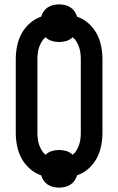

<svg xmlns="http://www.w3.org/2000/svg" viewBox="-20 -806 540 877"><path d="M250 51Q237 51 223.5 48Q210 45 198.5 37.5Q187 30 179.5 19Q172 8 168 -5Q139 -15 116 -35.5Q93 -56 78.5 -82.5Q64 -109 58 -139.5Q52 -170 52 -200V-535Q52 -565 58 -595.5Q64 -626 78.5 -652.5Q93 -679 116 -699.5Q139 -720 168 -730Q172 -743 179.5 -754Q187 -765 198.5 -772.5Q210 -780 223.5 -783Q237 -786 250 -786Q263 -786 276.5 -783Q290 -780 301.5 -772.5Q313 -765 320.5 -754Q328 -743 332 -730Q361 -720 384 -699.5Q407 -679 421.5 -652.5Q436 -626 442 -595.5Q448 -565 448 -535V-200Q448 -170 442 -139.5Q436 -109 421.5 -82.5Q407 -56 384 -35.5Q361 -15 332 -5Q328 8 320.5 19Q313 30 301.5 37.5Q290 45 276.5 48Q263 51 250 51ZM312 -99Q323 -108 330 -120Q337 -132 341.5 -145.5Q346 -159 347.5 -172.5Q349 -186 349 -200V-535Q349 -549 347.5 -562.5Q346 -576 341.5 -589.5Q337 -603 330 -615Q323 -627 312 -636Q300 -624 283.5 -619Q267 -614 250 -614Q233 -614 216.5 -619Q200 -624 188 -636Q177 -627 170 -615Q163 -603 158.5 -589.5Q154 -576 152.5 -562.5Q151 -549 151 -535V-200Q151 -186 152.5 -172.5Q154 -159 158.5 -145.5Q163 -132 170 -120Q177 -108 188 -99Q200 -111 216.5 -116Q233 -121 250 -121Q267 -121 283.5 -116Q300 -111 312 -99Z"/></svg>

Font: Iosevka Custom Semibold
Style: Regular
Weight: 600
Designer: Belleve Invis
Foundry: Belleve Invis
Version: Version 27.0.2; ttfautohint (v1.8.4)